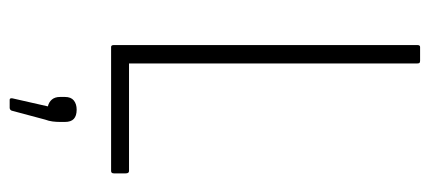

<svg xmlns="http://www.w3.org/2000/svg" viewBox="-272 -424 910 407"><g transform="rotate(90 183.5 -220.0)"><path d="M79 0Q75 0 75 -6V-649Q75 -655 79 -655H108Q111 -655 112.5 -654Q114 -653 114 -649V-38H342Q347 -38 347 -31V-6Q347 0 342 0ZM191 215Q187 215 188 209L205 134Q196 132 190.5 125.5Q185 119 185 108V98Q185 85 192.5 79Q200 73 212 73Q225 73 231.5 79Q238 85 238 98V108Q238 116 237 124Q236 132 233 140L214 211Q212 215 208 215Z"/></g></svg>

Font: Sofia Sans Condensed ExtraLight
Style: Regular
Weight: 250
Version: Version 4.100